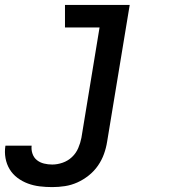

<svg xmlns="http://www.w3.org/2000/svg" viewBox="-81 -550 701 783"><path d="M132 213Q106 213 81 210Q56 207 33 198.5Q10 190 -9.5 175.5Q-29 161 -41.5 140.5Q-54 120 -58.5 95Q-63 70 -59 45Q-59 45 -59 44.5Q-59 44 -58 44H48Q48 44 48 44Q48 44 48 44Q46 61 51.5 77Q57 93 69.5 103Q82 113 98.5 117Q115 121 132 121Q153 121 174.5 113.5Q196 106 212.5 90.5Q229 75 238 54Q247 33 251 12L325 -438H184V-530H448L356 27Q352 53 343 78Q334 103 318.5 125.5Q303 148 281 165.5Q259 183 234.5 194Q210 205 184 209Q158 213 132 213Z"/></svg>

Font: Iosevka Slab SmBdExObl
Style: Regular
Weight: 600
Width: 7
Italic angle: -9°
Monospace: yes
Designer: Belleve Invis
Foundry: Belleve Invis
Version: Version 11.1.0; ttfautohint (v1.8.3)